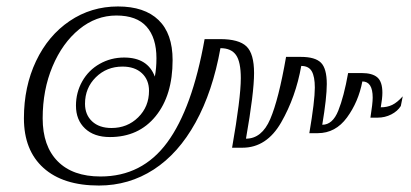

<svg xmlns="http://www.w3.org/2000/svg" viewBox="-20 -589 1271 594"><path d="M54 -223Q54 -321 91.5 -400Q129 -479 195.5 -524Q262 -569 345 -569Q427 -569 470.5 -527Q514 -485 514 -403Q514 -294 461.5 -229.5Q409 -165 320 -165Q271 -165 243 -191.5Q215 -218 215 -262Q215 -303 234.5 -337.5Q254 -372 288.5 -391.5Q323 -411 364 -411Q437 -411 459 -352Q464 -377 464 -409Q464 -472 433.5 -506.5Q403 -541 340 -541Q277 -541 225 -498.5Q173 -456 142.5 -383.5Q112 -311 112 -223Q112 -137 158.5 -90Q205 -43 291 -43Q420 -43 497.5 -148.5Q575 -254 613 -468H661Q719 -468 742.5 -445.5Q766 -423 766 -363Q766 -302 741 -160Q790 -160 816 -220.5Q842 -281 865 -413H911Q955 -413 973 -395Q991 -377 991 -329Q991 -287 977 -203Q1009 -203 1026.5 -246.5Q1044 -290 1057 -363H1099Q1132 -363 1147.5 -349.5Q1163 -336 1163 -302Q1163 -285 1158 -257Q1178 -257 1193.5 -264.5Q1209 -272 1226 -291L1220 -261Q1210 -245 1190.5 -235Q1171 -225 1148 -225H1126Q1133 -269 1133 -287Q1133 -337 1101 -337Q1089 -274 1053.5 -225.5Q1018 -177 963 -177H937Q954 -277 954 -318Q954 -352 944.5 -368.5Q935 -385 912 -385Q895 -289 850 -210.5Q805 -132 730 -132H698Q725 -286 725 -347Q725 -398 710 -419Q695 -440 662 -440Q638 -306 585 -210Q532 -114 455.5 -64.5Q379 -15 286 -15Q175 -15 114.5 -69.5Q54 -124 54 -223ZM441 -308Q441 -342 419 -362.5Q397 -383 359 -383Q310 -383 276.5 -350Q243 -317 243 -268Q243 -234 265 -213.5Q287 -193 325 -193Q374 -193 407.5 -226Q441 -259 441 -308Z"/></svg>

Font: Fahkwang ExtraLight
Style: Italic
Weight: 275
Italic angle: -10°
Designer: Suppakit Chalermlarp | Katatrad Co.,Ltd.
Foundry: Cadson Demak Co.,Ltd.
Version: Version 1.000; ttfautohint (v1.6)